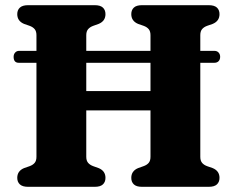

<svg xmlns="http://www.w3.org/2000/svg" viewBox="-20 -720 912 740"><path d="M32.5 -501Q32.5 -511 38.5 -517.5Q44.5 -524 53.5 -524H806Q816.5 -524 822.5 -517.5Q828.5 -511 828.5 -501Q828.5 -490.5 822.5 -484.2Q816.5 -478 806 -478H52.5Q32.5 -478 32.5 -501ZM201 -369H633V-294.5H201ZM312.5 -115.5Q312.5 -100.5 319.8 -92.2Q327 -84 339.5 -79.5L360.5 -72Q386.5 -61 386.5 -34.5Q386.5 -18.5 376.5 -9.2Q366.5 0 345.5 0H88Q67 0 56.8 -9.2Q46.5 -18.5 46.5 -34.5Q46.5 -61 72.5 -72L94 -79.5Q106.5 -84 113.5 -92.2Q120.5 -100.5 120.5 -115.5V-584.5Q120.5 -599.5 113.5 -607.8Q106.5 -616 94 -620.5L72.5 -628Q46.5 -639 46.5 -665.5Q46.5 -681.5 56.8 -690.8Q67 -700 88 -700H345.5Q366.5 -700 376.5 -690.8Q386.5 -681.5 386.5 -665.5Q386.5 -639 360.5 -628L339.5 -620.5Q327 -616 319.8 -607.8Q312.5 -599.5 312.5 -584.5ZM752 -115.5Q752 -100.5 759 -92.2Q766 -84 778.5 -79.5L800 -72Q826 -61 826 -34.5Q826 -18.5 816 -9.2Q806 0 784.5 0H527Q506 0 496 -9.2Q486 -18.5 486 -34.5Q486 -61 512 -72L533 -79.5Q546 -84 553 -92.2Q560 -100.5 560 -115.5V-584.5Q560 -599.5 553 -607.8Q546 -616 533.5 -620.5L512 -628Q486 -639 486 -665.5Q486 -681.5 496 -690.8Q506 -700 527 -700H784.5Q806 -700 816 -690.8Q826 -681.5 826 -665.5Q826 -639 800 -628L778.5 -620.5Q766 -616 759 -607.8Q752 -599.5 752 -584.5Z"/></svg>

Font: Fraunces 28pt Soft Wonky
Style: Bold
Weight: 700
Version: Version 1.000;[b76b70a41]